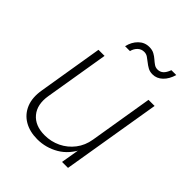

<svg xmlns="http://www.w3.org/2000/svg" viewBox="-206 -850 979 979"><g transform="rotate(45 284.0 -360.5)"><path d="M227.5 7.8Q172.9 7.8 133.3 -15.4Q93.8 -38.6 75.9 -82Q58.1 -125.5 68.4 -185.5L126 -535.6H169.9L112.3 -188Q100.6 -117.2 135.7 -75.2Q170.9 -33.2 239.7 -33.2Q286.1 -33.2 326.7 -52.7Q367.2 -72.3 394.8 -108.2Q422.4 -144 430.2 -192.4L486.8 -535.6H530.8L441.9 0H398.9L419.4 -121.6H428.2Q397 -55.2 343.3 -23.7Q289.6 7.8 227.5 7.8ZM409.2 -641.6Q389.6 -641.6 375.2 -649.7Q360.8 -657.7 348.6 -667.7Q336.4 -677.7 324.7 -685.5Q313 -693.4 298.8 -693.4Q278.3 -693.4 263.9 -679.7Q249.5 -666 244.1 -644.5H209Q217.3 -681.6 241.5 -705.6Q265.6 -729.5 299.3 -729.5Q320.8 -729.5 335.4 -721.4Q350.1 -713.4 361.6 -703.1Q373 -692.9 384.3 -685.1Q395.5 -677.2 409.7 -677.2Q427.7 -677.2 440.4 -688.5Q453.1 -699.7 462.4 -725.1H497.6Q486.3 -686.5 462.9 -664.1Q439.5 -641.6 409.2 -641.6Z"/></g></svg>

Font: Inter 20pt ExtraLight
Style: Italic
Weight: 250
Italic angle: -9.3988°
Version: Version 4.001;git-66647c0bb